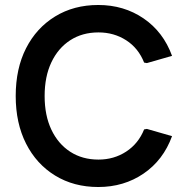

<svg xmlns="http://www.w3.org/2000/svg" viewBox="-20 -735 743 770"><path d="M374 15Q276 15 201 -31Q126 -77 84.5 -159Q43 -241 43 -350Q43 -460 84.5 -541.5Q126 -623 201 -669Q276 -715 374 -715Q477 -715 556 -661Q635 -607 670 -511L569 -482L558 -484Q535 -542 486 -573.5Q437 -605 375 -605Q310 -605 261.5 -573.5Q213 -542 186 -485Q159 -428 159 -350Q159 -272 186 -215Q213 -158 261.5 -126.5Q310 -95 375 -95Q437 -95 486 -127Q535 -159 558 -216L569 -218L670 -189Q635 -93 556 -39Q477 15 374 15Z"/></svg>

Font: Fustat
Style: Bold
Weight: 700
Designer: Mohamed Gaber, Khaled Hosny, Laura Garcia Mut
Foundry: Kief Type Foundry, Alif Type Foundry, Hard Type Foundry
Version: Version 1.007